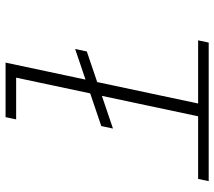

<svg xmlns="http://www.w3.org/2000/svg" viewBox="-60 -710 770 690"><g transform="rotate(-90 325.0 -365.0)"><path d="M208 -344 217 -386 494 -480 485 -438ZM244 0 399 -730H445L290 0ZM19 0 27 -38H525L517 0ZM241 -692 249 -730H422L414 -692Z"/></g></svg>

Font: Azeret Mono Thin Thin
Style: Italic
Weight: 250
Italic angle: -12°
Version: Version 1.002